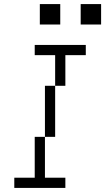

<svg xmlns="http://www.w3.org/2000/svg" viewBox="-20 -920 515 940"><path d="M150 -650H250V-500H300V-650H400V-700H150ZM50 0H300V-50H200V-250H150V-50H50ZM175 -800H275V-900H175ZM200 -250H250V-500H200ZM375 -800H475V-900H375Z"/></svg>

Font: LS-VG5000 Light Shifted
Style: Regular
Weight: 400
Designer: Justin Bihan, 2021
Foundry: Justin Bihan, 2021
Version: Version 1.000;Glyphs 3.1.2 (3151)